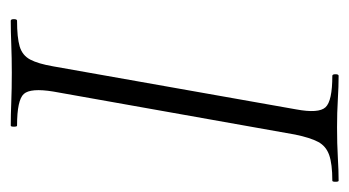

<svg xmlns="http://www.w3.org/2000/svg" viewBox="-170 -496 665 366"><g transform="rotate(90 163.0 -312.5)"><path d="M19 0Q16 0 16 -6Q16 -12 19 -12Q51 -12 68 -17Q85 -22 93 -37Q101 -52 106 -81L188 -544Q196 -587 184 -600Q172 -613 124 -613Q121 -613 121 -619Q121 -625 124 -625Q144 -625 169 -623.5Q194 -622 222 -622Q254 -622 279.5 -623.5Q305 -625 324 -625Q326 -625 326 -619Q326 -613 324 -613Q292 -613 275 -607Q258 -601 250 -586Q242 -571 236 -542L154 -81Q147 -38 158.5 -25Q170 -12 219 -12Q221 -12 221 -6Q221 0 219 0Q199 0 174 -1Q149 -2 118 -2Q90 -2 64.5 -1Q39 0 19 0Z"/></g></svg>

Font: Cormorant Light
Style: Italic
Weight: 300
Italic angle: -10°
Designer: Christian Thalmann (Catharsis Fonts)
Foundry: Catharsis Fonts
Version: Version 4.000